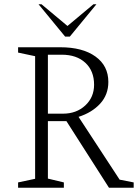

<svg xmlns="http://www.w3.org/2000/svg" viewBox="-20 -882 648 902"><path d="M65 0V-25L145 -42V-618L65 -635V-660H263Q368 -660 428.5 -616.5Q489 -573 489 -497Q489 -437 450.5 -395Q412 -353 349 -333L542 -38L608 -25V0H492L292 -313H205V-43L280 -25V0ZM270 -625H205V-348H276Q339 -348 380.5 -386.5Q422 -425 422 -484Q422 -549 381 -587Q340 -625 270 -625ZM286 -710 161 -862H175L297 -760L419 -862H433L308 -710Z"/></svg>

Font: Spectral SC ExtraLight
Style: Regular
Weight: 275
Designer: Jean-Baptiste Levee
Foundry: Production Type
Version: Version 2.001